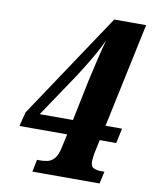

<svg xmlns="http://www.w3.org/2000/svg" viewBox="-81 -775 660 836"><g transform="rotate(10 248.5 -357.0)"><path d="M120 0 131 -54H147Q161 -54 177.5 -57.5Q194 -61 207.5 -76.5Q221 -92 228 -126L241 -186H30L46 -249L356 -714H497L399 -252H472L458 -186H385L372 -125Q371 -118 369.5 -107Q368 -96 368 -90Q368 -67 381 -60.5Q394 -54 417 -54H429L417 0ZM239 -447 108 -252H255L291 -427Q300 -466 312 -519Q324 -572 337 -618Q324 -590 306.5 -558.5Q289 -527 271 -498Q253 -469 239 -447Z"/></g></svg>

Font: Noto Serif ExtraCondensed ExtraBold
Style: Italic
Weight: 800
Width: 2
Italic angle: -12°
Designer: Monotype Design Team
Foundry: Monotype Imaging Inc.
Version: Version 2.013